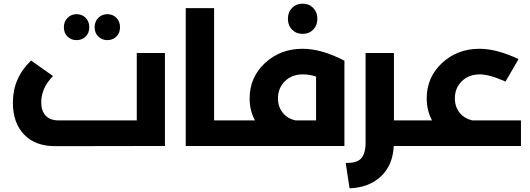

<svg xmlns="http://www.w3.org/2000/svg" viewBox="-20 -793 2880 1043"><path d="M396 -716Q426 -716 445.5 -696Q465 -676 465 -645Q465 -614 445.5 -594.5Q426 -575 396 -575Q366 -575 346.5 -594.5Q327 -614 327 -645Q327 -676 347 -696Q367 -716 396 -716ZM563 -575Q534 -575 514 -594.5Q494 -614 494 -645Q494 -676 514 -696Q534 -716 563 -716Q593 -716 612.5 -696Q632 -676 632 -645Q632 -614 612.5 -594.5Q593 -575 563 -575ZM723 -505H876V0L280 1Q171 1 110.5 -62.5Q50 -126 50 -236Q50 -370 149 -464L268 -380Q204 -315 204 -237Q204 -191 228 -165Q252 -139 298 -139H723Z M1257 -139Q1277 -139 1277 -70Q1277 0 1257 0H989V-749H1143V-139Z M1681.5 -632Q1659 -609 1624 -609Q1589 -609 1566.5 -632Q1544 -655 1544 -691Q1544 -727 1566.5 -750Q1589 -773 1624 -773Q1659 -773 1681.5 -750Q1704 -727 1704 -691Q1704 -655 1681.5 -632ZM1623 -528Q1728 -528 1851 -463V0H1257Q1237 0 1237 -70Q1237 -139 1257 -139H1365Q1336 -192 1336 -258Q1336 -373 1419.5 -450.5Q1503 -528 1623 -528ZM1490 -259Q1490 -213 1516 -180.5Q1542 -148 1586 -139H1697V-377Q1662 -389 1625 -389Q1566 -389 1528 -352Q1490 -315 1490 -259Z M2225 -139Q2245 -139 2245 -70Q2245 0 2225 0H2119Q2114 104 2049.5 165Q1985 226 1879 230L1858 92Q1916 94 1941 68.5Q1966 43 1966 -20V-505H2120V-139Z M2546 -139H2810V0H2225Q2205 0 2205 -70Q2205 -139 2225 -139H2327Q2298 -192 2298 -258Q2298 -373 2381 -450.5Q2464 -528 2585 -528Q2678 -528 2797 -472L2726 -350Q2638 -389 2586 -389Q2527 -389 2489 -352Q2451 -315 2451 -259Q2451 -213 2476.5 -181Q2502 -149 2546 -139Z"/></svg>

Font: Montserrat-Arabic SemiBold
Style: Regular
Weight: 600
Designer: Mohamed Gaber
Foundry: Kief Type Foundry
Version: Version 5.008;PS 005.008;hotconv 1.0.88;makeotf.lib2.5.64775